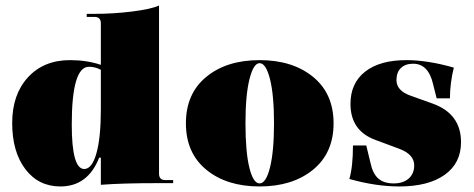

<svg xmlns="http://www.w3.org/2000/svg" viewBox="-20 -661 1711 693"><path d="M198 12Q119 12 71.5 -50.5Q24 -113 24 -217Q24 -320 81 -382Q138 -444 233 -444Q293 -444 344 -427V-577Q344 -600 321 -600H293V-611H321Q390 -611 457.5 -619.5Q525 -628 554 -641V-34Q554 -11 577 -11H605V0H553Q420 0 344 6V-92H338Q297 12 198 12ZM284 -51Q312 -51 328 -107.5Q344 -164 344 -266V-409Q324 -420 301 -420Q239 -420 239 -211Q239 -51 284 -51Z M1110 -48.5Q1036 12 917 12Q798 12 724.5 -48.5Q651 -109 651 -216Q651 -323 724.5 -383.5Q798 -444 917 -444Q1036 -444 1110 -383.5Q1184 -323 1184 -216Q1184 -109 1110 -48.5ZM917 -433Q895 -433 880.5 -375.5Q866 -318 866 -216Q866 -113 880 -56Q894 1 917 1Q940 1 954.5 -56.5Q969 -114 969 -216Q969 -318 954.5 -375.5Q940 -433 917 -433Z M1421 12Q1337 12 1241 -15Q1254 -60 1254 -136H1302L1317 -74Q1325 -35 1345 -17Q1365 1 1401 1Q1435 1 1455 -16.5Q1475 -34 1475 -64Q1475 -104 1421 -124L1335 -156Q1245 -189 1245 -286Q1245 -361 1298 -402.5Q1351 -444 1447 -444Q1523 -444 1618 -417Q1604 -360 1604 -306H1556L1543 -358Q1526 -431 1471 -431Q1443 -431 1427 -415.5Q1411 -400 1411 -372Q1411 -334 1461 -316L1542 -287Q1644 -250 1644 -148Q1644 -72 1585 -30Q1526 12 1421 12Z"/></svg>

Font: Arapey Black-Display
Style: Regular
Weight: 900
Designer: Eduardo Rodriguez Tunni
Foundry: Eduardo Rodriguez Tunni
Version: Version 4.000